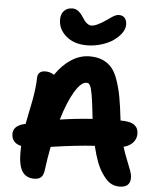

<svg xmlns="http://www.w3.org/2000/svg" viewBox="-63 -1004 893 1089"><g transform="rotate(5 383.5 -459.5)"><path d="M403.8 -750Q330.6 -750 285.4 -788.8Q240.2 -827.6 240.2 -882.8Q240.2 -914.6 258.1 -932.9Q275.9 -951.2 306.2 -951.2Q337.4 -951.2 363.8 -912.1Q374.5 -895.5 380.6 -887.5Q386.7 -879.4 397.5 -871.6Q408.2 -863.8 419.9 -863.8Q449.2 -863.8 508.8 -905.8Q510.7 -907.2 517.3 -911.9Q523.9 -916.5 526.4 -918.2Q528.8 -919.9 534.7 -923.8Q540.5 -927.7 544.2 -929.4Q547.9 -931.2 553 -933.3Q558.1 -935.5 562.7 -936.3Q567.4 -937 571.8 -937Q593.3 -937 604.7 -923.1Q616.2 -909.2 616.2 -884.8Q616.2 -861.8 599.4 -837.9Q582.5 -814 554.7 -794.4Q526.9 -774.9 486.6 -762.5Q446.3 -750 403.8 -750ZM658.2 32.2Q626.5 32.2 602.8 16.4Q579.1 0.5 555.2 -37.1Q523.4 -83.5 499 -186Q398.9 -180.2 250 -158.2Q236.8 -89.8 229 -28.8Q226.1 2.4 212.6 16.1Q199.2 29.8 171.9 29.8Q126.5 29.8 104.2 -3.9Q82 -37.6 82 -113.8Q82 -137.7 83 -148.9Q27.8 -161.1 27.8 -213.9Q27.8 -255.9 82 -272Q84.5 -272.5 89.6 -273.9Q94.7 -275.4 97.2 -275.9Q101.6 -299.8 110.4 -342.5Q119.1 -385.3 124.3 -411.4Q129.4 -437.5 134 -474.1Q138.7 -510.7 139.2 -542Q139.2 -560.5 150.4 -571.3Q161.6 -582 183.1 -582Q211.4 -582 232.9 -566.9Q272.5 -625 322.3 -657Q372.1 -689 426.8 -689Q468.8 -689 499.3 -676Q529.8 -663.1 551.3 -638.7Q572.8 -614.3 588.1 -570.3Q603.5 -526.4 613.3 -473.9Q623 -421.4 631.8 -342.8V-341.8Q687.5 -341.8 710.7 -324.7Q733.9 -307.6 733.9 -274.9Q733.9 -245.6 714.8 -224.4Q695.8 -203.1 662.1 -194.8Q672.4 -160.6 687.5 -123.3Q702.6 -85.9 710.9 -63.2Q719.2 -40.5 719.2 -22.9Q719.2 32.2 658.2 32.2ZM420.9 -538.1Q390.6 -538.1 355 -479.5Q319.3 -420.9 288.1 -316.9Q383.8 -331.5 473.1 -336.9Q473.1 -343.3 472.2 -346.2Q467.3 -390.6 463.6 -419.7Q460 -448.7 456.1 -471.2Q452.1 -493.7 448.7 -505.9Q445.3 -518.1 440.9 -525.9Q436.5 -533.7 432.1 -535.9Q427.7 -538.1 420.9 -538.1Z"/></g></svg>

Font: Shantell Sans Bouncy
Style: Bold
Weight: 700
Designer: Stephen Nixon, Anya Danilova, Shantell Martin
Foundry: Arrow Type
Version: Version 1.006;[9816181b4]